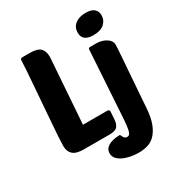

<svg xmlns="http://www.w3.org/2000/svg" viewBox="-217 -896 1147 1233"><g transform="rotate(-30 356.5 -279.5)"><path d="M155 0Q99 0 75 -22Q51 -44 51 -85Q51 -105 54 -153.5Q57 -202 62 -264Q67 -326 72 -395Q77 -464 82 -525Q87 -586 90 -632Q93 -678 93 -695Q93 -710 109 -710H164Q220 -710 241.5 -688.5Q263 -667 263 -625Q263 -620 262.5 -616Q262 -612 262 -607L229 -140H409Q415 -140 420 -136.5Q425 -133 425 -126L421 -67Q419 -37 404.5 -18.5Q390 0 345 0ZM505 -535Q505 -544 509 -548Q511 -550 527 -550H563Q588 -550 607.5 -543.5Q627 -537 640.5 -527.5Q654 -518 661 -506Q668 -494 668 -482Q668 -476 666.5 -449.5Q665 -423 662 -383.5Q659 -344 655.5 -296.5Q652 -249 648.5 -200.5Q645 -152 641.5 -107Q638 -62 636 -29Q631 42 613.5 85.5Q596 129 571 153.5Q546 178 515 186.5Q484 195 451 195Q422 195 392.5 189.5Q363 184 339 173Q315 162 300 145Q285 128 285 105Q285 81 299.5 67Q314 53 333.5 46Q353 39 371.5 37Q390 35 399 35Q402 35 404.5 40.5Q407 46 410.5 52.5Q414 59 420 64.5Q426 70 437 70Q449 70 455.5 60.5Q462 51 466 29Q470 7 473 -29.5Q476 -66 479 -121ZM495 -668Q495 -708 524 -731Q553 -754 602 -754Q645 -754 664.5 -736.5Q684 -719 684 -690Q684 -653 656.5 -628.5Q629 -604 576 -604Q495 -604 495 -668Z"/></g></svg>

Font: PoetsenOne
Style: Regular
Weight: 400
Designer: Rodrigo Fuenzalida, Pablo Impallari
Foundry: Pablo Impallari, Rodrigo Fuenzalida
Version: Version 1.000; ttfautohint (v0.8) -G 200 -r 50